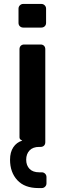

<svg xmlns="http://www.w3.org/2000/svg" viewBox="-20 -746 316 975"><path d="M98 -606Q88 -606 81 -612.5Q74 -619 74 -630V-702Q74 -712 81 -719Q88 -726 98 -726H190Q200 -726 207 -719Q214 -712 214 -702V-630Q214 -619 207 -612.5Q200 -606 190 -606ZM175 209Q105 209 68 169Q31 129 31 65Q31 27 47.5 2Q64 -23 93 -32L90 -34Q79 -38 79 -49V-496Q79 -507 85.5 -513.5Q92 -520 103 -520H186Q197 -520 203.5 -513.5Q210 -507 210 -496V-24Q210 -13 203.5 -6.5Q197 0 186 0H179Q147 0 130 18Q113 36 113 65Q113 94 130 111.5Q147 129 179 129H192Q202 129 209 136Q216 143 216 153V185Q216 195 209 202Q202 209 192 209Z"/></svg>

Font: Fz Rubik Med
Style: Regular
Weight: 500
Designer: Hubert and Fischer
Foundry: Hubert and Fischer
Version: Vit hóa bi FontZin.com